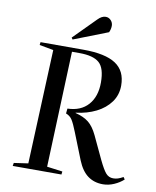

<svg xmlns="http://www.w3.org/2000/svg" viewBox="-101 -1015 898 1106"><g transform="rotate(10 348.5 -462.5)"><path d="M301 -380Q379 -382 422 -430.5Q465 -479 465 -561Q465 -645 430 -676Q395 -707 314 -707H270L244 -30L335 -18L333 0H48L51 -18L134 -30L162 -698L80 -713L82 -730H333Q461 -730 522 -690Q583 -650 583 -564Q583 -509 552.5 -467Q522 -425 470 -399Q418 -373 352 -365V-363Q400 -351 429 -328Q458 -305 481 -257L545 -121Q570 -69 587 -49.5Q604 -30 630 -30Q644 -30 657 -34Q670 -38 688 -48L697 -35Q674 -14 642 0Q610 14 577 14Q526 14 489 -13Q452 -40 428 -99L366 -255Q348 -301 335 -321.5Q322 -342 298 -351ZM381 -915Q404 -939 427 -939Q445 -939 457.5 -925.5Q470 -912 470 -894Q470 -874 461 -855L261 -777L254 -787Z"/></g></svg>

Font: Literata 72pt Medium
Style: Italic
Weight: 500
Italic angle: -2°
Designer: Latin by Veronika Burian and Jose Scaglione. Greek by Irene Vlachou. Cyrillic by Vera Evstafieva
Foundry: TypeTogether
Version: Version 3.002